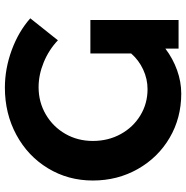

<svg xmlns="http://www.w3.org/2000/svg" viewBox="-8 -743 762 786"><g transform="rotate(-90 373.0 -350.0)"><path d="M547 -361H684V0H567V-54Q526 -23 478.5 -6Q431 11 383 11Q283 11 202 -36.5Q121 -84 74 -167Q27 -250 27 -351Q27 -452 77 -534.5Q127 -617 214 -664Q301 -711 407 -711Q485 -711 561 -683Q637 -655 691 -607L601 -494Q562 -531 511 -552Q460 -573 409 -573Q348 -573 297.5 -543.5Q247 -514 218 -463.5Q189 -413 189 -351Q189 -288 217 -237Q245 -186 293.5 -156.5Q342 -127 401 -127Q443 -127 481.5 -145Q520 -163 547 -194Z"/></g></svg>

Font: TypoPRO Montserrat Alternates
Style: Regular
Weight: 600
Designer: Julieta Ulanovsky
Foundry: Julieta Ulanovsky
Version: Version 6.001